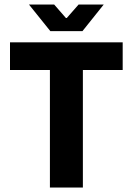

<svg xmlns="http://www.w3.org/2000/svg" viewBox="-20 -842 596 862"><path d="M204.1 -527.8H24.9V-651.9H530.8V-527.8H352.1V0H204.1ZM445.8 -821.8 350.1 -702.1H206.1L109.9 -821.8H223.1L275.9 -761.2H279.8L333 -821.8Z"/></svg>

Font: SourceSansPro-Bold
Style: Bold
Weight: 700
Designer: Paul D. Hunt
Foundry: Adobe Systems Incorporated
Version: Version 1.050;PS Version 1.000;hotconv 1.0.70;makeotf.lib2.5